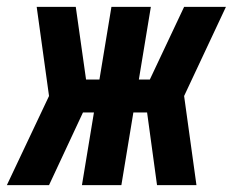

<svg xmlns="http://www.w3.org/2000/svg" viewBox="-53 -540 679 560"><path d="M-33 0 90 -260 54 -520H168L198 -308H237L272 -520H387L352 -308H384L484 -520H606L484 -260L520 0H405L376 -212H336L301 0H186L221 -212H189L90 0Z"/></svg>

Font: Iosevka SS04 XBd Ex Obl
Style: Regular
Weight: 800
Width: 7
Italic angle: -9°
Monospace: yes
Designer: Belleve Invis
Foundry: Belleve Invis
Version: Version 19.0.0; ttfautohint (v1.8.4)